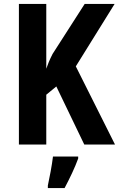

<svg xmlns="http://www.w3.org/2000/svg" viewBox="-20 -827 604 975"><path d="M564 -93 365 -490 562 -807H410L247 -553C231 -522 222 -498 215 -478V-807H76V-93H215V-346L266 -388L408 -93ZM377 -22V-32H249C244 11 231 79 223 115V128H308C334 79 360 25 377 -22Z"/></svg>

Font: Noto Sans Kannada UI Condensed
Style: Bold
Weight: 700
Width: 3
Designer: Jelle Bosma - Monotype Design Team
Foundry: Monotype Imaging Inc.
Version: Version 2.005